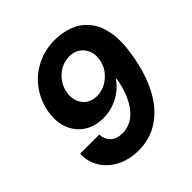

<svg xmlns="http://www.w3.org/2000/svg" viewBox="-198 -886 1045 1045"><g transform="rotate(-45 324.5 -363.5)"><path d="M279.8 10.7Q208 10.7 153.3 -17.6Q98.6 -45.9 68.6 -94.2Q38.6 -142.6 41.5 -202.6H188.5Q190.9 -163.1 215.3 -140.4Q239.7 -117.7 282.7 -117.7Q354.5 -117.7 403.6 -180.4Q452.6 -243.2 470.7 -351.6H465.8Q432.6 -303.7 379.9 -276.6Q327.1 -249.5 268.1 -249.5Q203.1 -249.5 157 -280Q110.8 -310.5 90.1 -363.8Q69.3 -417 80.6 -485.4Q92.8 -557.6 134 -615Q175.3 -672.4 239.7 -705.6Q304.2 -738.8 385.7 -738.3Q440.9 -737.8 490.5 -719Q540 -700.2 575.4 -658.7Q610.8 -617.2 624.3 -548.8Q637.7 -480.5 621.1 -381.3Q601.1 -258.8 554.7 -170.9Q508.3 -83 438.7 -36.1Q369.1 10.7 279.8 10.7ZM329.6 -358.9Q364.7 -358.9 396.5 -376.5Q428.2 -394 450.2 -423.3Q472.2 -452.6 478 -488.8Q484.4 -524.4 472.9 -554Q461.4 -583.5 435.8 -601.3Q410.2 -619.1 373.5 -619.1Q338.4 -619.1 306.9 -602.1Q275.4 -585 253.7 -555.2Q231.9 -525.4 226.1 -488.3Q217.3 -434.1 246.1 -396.5Q274.9 -358.9 329.6 -358.9Z"/></g></svg>

Font: Inter
Style: Bold Italic
Weight: 700
Italic angle: -9.39999°
Designer: Rasmus Andersson
Foundry: rsms
Version: Version 4.001;git-9221beed3